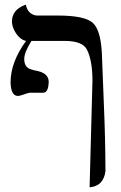

<svg xmlns="http://www.w3.org/2000/svg" viewBox="-20 -587 516 816"><path d="M164.1 -192.9Q164.1 -192.9 107.9 -192.9Q100.6 -192.9 72.3 -182.6Q62 -179.2 54.2 -179.2Q25.9 -181.6 24.9 -237.8Q25.4 -323.7 90.8 -413.1Q61 -419.4 41 -457.5Q31.2 -477.5 30.8 -495.1Q30.8 -543.9 83.5 -564.9Q90.3 -567.4 89.8 -566.9Q97.7 -530.3 127.4 -522.5Q133.3 -521 138.2 -521H225.1Q338.9 -521 374 -490.2Q405.8 -461.9 412.1 -373Q412.6 -364.7 413.1 -356.9L421.9 -131.8Q427.7 4.9 428.2 140.1Q420.4 204.1 360.8 209L373 -245.1Q372.6 -331.1 349.1 -377Q330.1 -412.6 256.8 -413.1H113.8Q83 -364.7 83 -335.9Q83 -304.2 106.9 -293.9Q119.6 -288.6 140.1 -285.2Q186 -274.9 187 -240.2Q186 -193.8 164.1 -192.9Z"/></svg>

Font: Linux Biolinum O
Style: Regular
Weight: 400
Designer: Philipp H. Poll
Foundry: Philipp H. Poll
Version: Version 1.0.4